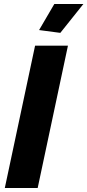

<svg xmlns="http://www.w3.org/2000/svg" viewBox="-20 -938 436 958"><path d="M155 -710H319L168 0H4ZM281 -774 175 -788 251 -918H396Z"/></svg>

Font: Raleway ExtraBold
Style: Italic
Weight: 800
Italic angle: -12°
Designer: Matt McInerney, Pablo Impallari, Rodrigo Fuenzalida
Foundry: Matt McInerney, Pablo Impallari, Rodrigo Fuenzalida
Version: Version 4.026